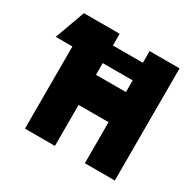

<svg xmlns="http://www.w3.org/2000/svg" viewBox="-152 -869 1058 1038"><g transform="rotate(30 377.5 -350.0)"><path d="M20 -513 88 -700H311V-627H498V-700H685V0H498V-256H311V0H124V-513ZM498 -444V-517H311V-444Z"/></g></svg>

Font: Clickuper
Style: Bold
Weight: 700
Designer: Denis Ignatov
Foundry: Denis Ignatov
Version: Version 1.10 April 16, 2021